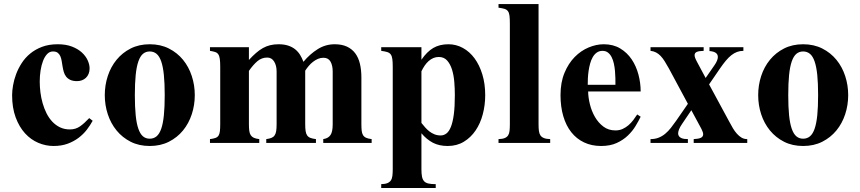

<svg xmlns="http://www.w3.org/2000/svg" viewBox="-20 -708 4258 951"><path d="M439 -109.9Q427.2 -87.9 410.2 -65.7Q393.1 -43.5 369.6 -25.6Q346.2 -7.8 315.4 3.7Q284.7 15.1 245.1 15.1Q206.5 15.1 169.7 -0.5Q132.8 -16.1 104 -47.6Q75.2 -79.1 57.6 -126.5Q40 -173.8 40 -236.8Q40 -258.3 44.7 -285.4Q49.3 -312.5 59.8 -340.6Q70.3 -368.7 87.4 -395.3Q104.5 -421.9 129.6 -442.6Q154.8 -463.4 188.5 -476.1Q222.2 -488.8 266.1 -488.8Q306.6 -488.8 336.4 -477.3Q366.2 -465.8 385.5 -448Q404.8 -430.2 414.3 -409.2Q423.8 -388.2 423.8 -369.1Q423.8 -354 418.9 -342.3Q414.1 -330.6 405.5 -322.5Q397 -314.5 385.7 -310.3Q374.5 -306.2 361.8 -306.2Q340.8 -306.2 327.9 -312.5Q314.9 -318.8 307.1 -329.1Q299.3 -339.4 295.7 -352.5Q292 -365.7 289.8 -379.6Q287.6 -393.6 285.4 -406.7Q283.2 -419.9 278.6 -430.2Q273.9 -440.4 265.6 -446.8Q257.3 -453.1 242.2 -453.1Q225.6 -453.1 213.4 -440.2Q201.2 -427.2 193.1 -406.2Q185.1 -385.3 180.9 -358.6Q176.8 -332 176.8 -304.2Q176.8 -278.3 180.2 -250.7Q183.6 -223.1 191.2 -196.8Q198.7 -170.4 210.4 -147Q222.2 -123.5 238.8 -105.7Q255.4 -87.9 277.1 -77.4Q298.8 -66.9 326.2 -66.9Q354.5 -66.9 376.2 -82Q397.9 -97.2 421.9 -123Z M944.8 -236.8Q944.8 -187.5 929.9 -142.1Q915 -96.7 886.5 -61.8Q857.9 -26.9 816.4 -5.9Q774.9 15.1 721.7 15.1Q668.5 15.1 627.2 -5.9Q585.9 -26.9 557.4 -61.8Q528.8 -96.7 513.9 -142.1Q499 -187.5 499 -236.8Q499 -286.1 513.9 -331.5Q528.8 -377 557.4 -411.9Q585.9 -446.8 627.2 -467.8Q668.5 -488.8 721.7 -488.8Q774.9 -488.8 816.4 -467.8Q857.9 -446.8 886.5 -411.9Q915 -377 929.9 -331.5Q944.8 -286.1 944.8 -236.8ZM795.9 -236.8Q795.9 -295.4 791.7 -336.4Q787.6 -377.4 778.6 -403.6Q769.5 -429.7 755.4 -441.4Q741.2 -453.1 721.7 -453.1Q702.1 -453.1 688.2 -441.4Q674.3 -429.7 665.3 -403.6Q656.2 -377.4 652.1 -336.4Q647.9 -295.4 647.9 -236.8Q647.9 -178.2 652.1 -137.2Q656.2 -96.2 665.3 -70.3Q674.3 -44.4 688.2 -32.7Q702.1 -21 721.7 -21Q741.2 -21 755.4 -32.7Q769.5 -44.4 778.6 -70.3Q787.6 -96.2 791.7 -137.2Q795.9 -178.2 795.9 -236.8Z M1581.1 0V-19Q1593.8 -21 1602.5 -25.9Q1611.3 -30.8 1616.9 -39.1Q1622.6 -47.4 1625.2 -60.5Q1627.9 -73.7 1627.9 -92.8V-354Q1627.9 -383.3 1617.2 -402.6Q1606.4 -421.9 1582 -421.9Q1567.9 -421.9 1555.2 -416.5Q1542.5 -411.1 1531 -402.3Q1519.5 -393.6 1509.5 -381.8Q1499.5 -370.1 1491.7 -357.9V-92.8Q1491.7 -72.8 1493.7 -59.3Q1495.6 -45.9 1501.2 -37.6Q1506.8 -29.3 1517.3 -25.1Q1527.8 -21 1544.9 -19V0H1298.8V-19Q1314 -21 1324 -24.9Q1334 -28.8 1339.8 -36.9Q1345.7 -44.9 1347.9 -58.3Q1350.1 -71.8 1350.1 -92.8V-354Q1350.1 -383.3 1337.9 -403.1Q1325.7 -422.9 1303.7 -422.9Q1276.4 -422.9 1255.4 -405.3Q1234.4 -387.7 1212.9 -356.9V-92.8Q1212.9 -73.7 1214.6 -60.5Q1216.3 -47.4 1221.7 -38.8Q1227.1 -30.3 1237.1 -25.6Q1247.1 -21 1264.2 -19V0H1020V-19Q1036.6 -21 1046.9 -24.7Q1057.1 -28.3 1062.3 -36.1Q1067.4 -43.9 1069.1 -57.6Q1070.8 -71.3 1070.8 -92.8V-377Q1070.8 -400.9 1068.8 -415.5Q1066.9 -430.2 1061.5 -438.5Q1056.2 -446.8 1046.1 -450.2Q1036.1 -453.6 1020 -456.1V-474.1H1212.9V-411.1Q1231.4 -431.2 1248.3 -445.8Q1265.1 -460.4 1282.2 -470Q1299.3 -479.5 1318.1 -484.1Q1336.9 -488.8 1359.9 -488.8Q1386.7 -488.8 1407 -482.2Q1427.2 -475.6 1441.9 -463.9Q1456.5 -452.1 1466.3 -436.3Q1476.1 -420.4 1482.9 -401.9Q1515.1 -440.4 1553.7 -464.6Q1592.3 -488.8 1637.7 -488.8Q1672.9 -488.8 1698 -477.3Q1723.1 -465.8 1739.3 -444.3Q1755.4 -422.9 1762.7 -392.3Q1770 -361.8 1770 -324.2V-92.8Q1770 -73.7 1771.5 -60.5Q1772.9 -47.4 1778.1 -38.8Q1783.2 -30.3 1793.5 -25.6Q1803.7 -21 1820.8 -19V0Z M2067.4 -474.1V-412.1Q2094.7 -452.1 2126.2 -470.5Q2157.7 -488.8 2201.2 -488.8Q2239.3 -488.8 2272.7 -470.5Q2306.2 -452.1 2330.6 -418.9Q2355 -385.7 2369.1 -339.4Q2383.3 -293 2383.3 -236.8Q2383.3 -187.5 2371.3 -142.1Q2359.4 -96.7 2335.7 -61.8Q2312 -26.9 2277.3 -5.9Q2242.7 15.1 2197.3 15.1Q2154.8 15.1 2123.8 -1.2Q2092.8 -17.6 2067.4 -47.9V129.9Q2067.4 151.9 2070.1 166.3Q2072.8 180.7 2080.3 189.2Q2087.9 197.8 2101.8 200.9Q2115.7 204.1 2138.2 204.1V223.1H1868.2V204.1Q1887.7 203.6 1898.9 199Q1910.2 194.3 1916 185.5Q1921.9 176.8 1923.6 162.8Q1925.3 148.9 1925.3 129.9V-377Q1925.3 -400.9 1923.3 -415.5Q1921.4 -430.2 1915.3 -438.5Q1909.2 -446.8 1897.9 -450.2Q1886.7 -453.6 1868.2 -456.1V-474.1ZM2067.4 -99.1Q2076.2 -87.9 2085.9 -76.9Q2095.7 -65.9 2106.9 -57.1Q2118.2 -48.3 2132.1 -42.7Q2146 -37.1 2163.1 -37.1Q2178.2 -37.1 2191.2 -46.9Q2204.1 -56.6 2213.4 -79.8Q2222.7 -103 2227.8 -141.4Q2232.9 -179.7 2232.9 -236.8Q2232.9 -268.6 2230.2 -302Q2227.5 -335.4 2219 -363Q2210.4 -390.6 2194.8 -408.2Q2179.2 -425.8 2153.3 -425.8Q2138.7 -425.8 2126.2 -420.4Q2113.8 -415 2103 -405.5Q2092.3 -396 2083.5 -383.1Q2074.7 -370.1 2067.4 -355Z M2449.2 0V-19Q2468.8 -19.5 2480 -24.2Q2491.2 -28.8 2496.8 -37.6Q2502.4 -46.4 2503.9 -60.1Q2505.4 -73.7 2505.4 -92.8V-590.8Q2505.4 -614.7 2503.7 -629.4Q2502 -644 2496.1 -652.3Q2490.2 -660.6 2479 -664.1Q2467.8 -667.5 2449.2 -669.9V-688H2647.5V-92.8Q2647.5 -73.7 2649.2 -60.1Q2650.9 -46.4 2656.7 -37.6Q2662.6 -28.8 2674.1 -24.2Q2685.5 -19.5 2705.1 -19V0Z M3153.3 -129.9Q3143.1 -108.9 3127.9 -83.7Q3112.8 -58.6 3089.8 -36.6Q3066.9 -14.6 3034.7 0.2Q3002.4 15.1 2957.5 15.1Q2910.2 15.1 2872.8 -2.7Q2835.4 -20.5 2809.6 -53.2Q2783.7 -85.9 2770 -132.6Q2756.3 -179.2 2756.3 -236.8Q2756.3 -299.8 2775.9 -346.9Q2795.4 -394 2826.4 -425.5Q2857.4 -457 2895.5 -472.9Q2933.6 -488.8 2970.2 -488.8Q3017.6 -488.8 3052 -468Q3086.4 -447.3 3108.9 -413.8Q3131.3 -380.4 3142.3 -338.6Q3153.3 -296.9 3153.3 -254.9H2893.1Q2893.6 -225.1 2901.9 -191.4Q2910.2 -157.7 2926.8 -128.9Q2943.4 -100.1 2968.5 -81.1Q2993.7 -62 3028.3 -62Q3047.9 -62 3064 -69.3Q3080.1 -76.7 3093.3 -88.1Q3106.4 -99.6 3116.9 -113.5Q3127.4 -127.4 3136.2 -141.1ZM3028.3 -288.1Q3028.3 -302.2 3028.1 -320.1Q3027.8 -337.9 3026.1 -356.7Q3024.4 -375.5 3020.5 -393.3Q3016.6 -411.1 3009.5 -425Q3002.4 -439 2991.5 -447.5Q2980.5 -456.1 2964.4 -456.1Q2947.8 -456.1 2935.8 -447.5Q2923.8 -439 2915.8 -424.8Q2907.7 -410.6 2902.8 -392.6Q2897.9 -374.5 2895.3 -356Q2892.6 -337.4 2891.8 -319.6Q2891.1 -301.8 2891.1 -288.1Z M3416 0V-19Q3439.5 -20 3451.2 -25.4Q3462.9 -30.8 3462.9 -43Q3462.9 -52.7 3454.1 -69.8L3404.3 -162.1L3358.4 -94.2Q3347.7 -78.6 3343.3 -67.1Q3338.9 -55.7 3338.9 -47.4Q3338.9 -38.6 3343.3 -33Q3347.7 -27.3 3354.7 -24.2Q3361.8 -21 3370.4 -20Q3378.9 -19 3387.2 -19V0H3202.1V-19Q3224.6 -19 3242.4 -26.1Q3260.3 -33.2 3275.1 -45.7Q3290 -58.1 3303 -74.7Q3315.9 -91.3 3329.1 -109.9L3387.2 -193.8L3293.5 -368.2Q3282.2 -388.2 3272.5 -404.1Q3262.7 -419.9 3252.2 -430.9Q3241.7 -441.9 3229.5 -448.2Q3217.3 -454.6 3202.1 -456.1V-474.1H3465.3V-456.1Q3441.4 -455.6 3430.9 -450.7Q3420.4 -445.8 3420.4 -434.6Q3420.4 -423.8 3431.2 -403.8L3475.1 -321.8L3518.1 -383.8Q3535.6 -408.7 3535.6 -425.8Q3535.6 -452.1 3494.1 -455.1V-474.1H3662.1V-456.1Q3645 -456.1 3630.6 -450.7Q3616.2 -445.3 3602.5 -434.6Q3588.9 -423.8 3575.2 -407.5Q3561.5 -391.1 3546.4 -369.1L3492.2 -290L3592.3 -105Q3601.1 -87.9 3610.4 -72.5Q3619.6 -57.1 3630.4 -45.2Q3641.1 -33.2 3653.3 -26.1Q3665.5 -19 3681.2 -19V0Z M4181.2 -236.8Q4181.2 -187.5 4166.3 -142.1Q4151.4 -96.7 4122.8 -61.8Q4094.2 -26.9 4052.7 -5.9Q4011.2 15.1 3958 15.1Q3904.8 15.1 3863.5 -5.9Q3822.3 -26.9 3793.7 -61.8Q3765.1 -96.7 3750.2 -142.1Q3735.4 -187.5 3735.4 -236.8Q3735.4 -286.1 3750.2 -331.5Q3765.1 -377 3793.7 -411.9Q3822.3 -446.8 3863.5 -467.8Q3904.8 -488.8 3958 -488.8Q4011.2 -488.8 4052.7 -467.8Q4094.2 -446.8 4122.8 -411.9Q4151.4 -377 4166.3 -331.5Q4181.2 -286.1 4181.2 -236.8ZM4032.2 -236.8Q4032.2 -295.4 4028.1 -336.4Q4023.9 -377.4 4014.9 -403.6Q4005.9 -429.7 3991.7 -441.4Q3977.5 -453.1 3958 -453.1Q3938.5 -453.1 3924.6 -441.4Q3910.6 -429.7 3901.6 -403.6Q3892.6 -377.4 3888.4 -336.4Q3884.3 -295.4 3884.3 -236.8Q3884.3 -178.2 3888.4 -137.2Q3892.6 -96.2 3901.6 -70.3Q3910.6 -44.4 3924.6 -32.7Q3938.5 -21 3958 -21Q3977.5 -21 3991.7 -32.7Q4005.9 -44.4 4014.9 -70.3Q4023.9 -96.2 4028.1 -137.2Q4032.2 -178.2 4032.2 -236.8Z"/></svg>

Font: Tai Heritage Pro
Style: Bold
Weight: 700
Designer: Faah Baccam, Walt Agee, Victor Gaultney, Annie Olsen, Eric Hays
Foundry: SIL International
Version: Version 2.600